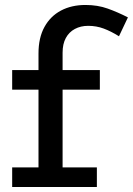

<svg xmlns="http://www.w3.org/2000/svg" viewBox="-20 -753 535 773"><path d="M135 -36V-538Q135 -601 159 -644.5Q183 -688 225.5 -710.5Q268 -733 324 -733Q373 -733 413.5 -718.5Q454 -704 495 -683L459 -607Q427 -627 397.5 -638Q368 -649 335 -649Q305 -649 281.5 -636.5Q258 -624 245 -600Q232 -576 232 -541V-36ZM29 0V-79H370V0ZM29 -392V-471H382V-392Z"/></svg>

Font: BioRhyme
Style: Regular
Weight: 400
Designer: Aoife Mooney
Foundry: Aoife Mooney Type
Version: Version 1.600;gftools[0.9.33]